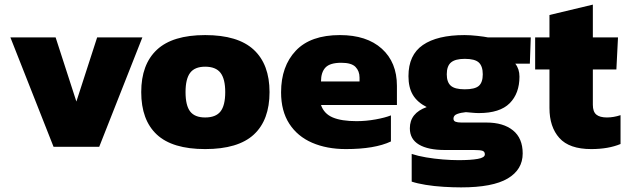

<svg xmlns="http://www.w3.org/2000/svg" viewBox="-20 -636 2714 832"><path d="M212 0 25 -474H221L311 -196L401 -474H597L410 0Z M869 10Q727 10 659.5 -53Q592 -116 592 -237Q592 -357 660 -420.5Q728 -484 869 -484Q1011 -484 1079.5 -420.5Q1148 -357 1148 -237Q1148 -116 1080 -53Q1012 10 869 10ZM869 -127Q915 -127 935.5 -153Q956 -179 956 -237Q956 -294 935.5 -320.5Q915 -347 869 -347Q824 -347 804 -320.5Q784 -294 784 -237Q784 -179 804 -153Q824 -127 869 -127Z M1479 10Q1396 10 1332.5 -17.5Q1269 -45 1233.5 -100Q1198 -155 1198 -236Q1198 -349 1262 -416.5Q1326 -484 1453 -484Q1569 -484 1634.5 -425Q1700 -366 1700 -264V-181H1371Q1384 -143 1422 -127Q1460 -111 1525 -111Q1566 -111 1607.5 -118.5Q1649 -126 1674 -136V-23Q1604 10 1479 10ZM1371 -283H1538V-300Q1538 -328 1520.5 -346Q1503 -364 1459 -364Q1410 -364 1390.5 -343.5Q1371 -323 1371 -283Z M1978 176Q1943 176 1902 173.5Q1861 171 1824.5 165Q1788 159 1764 151V31Q1791 40 1826.5 46Q1862 52 1899 55Q1936 58 1967 58Q2020 58 2050.5 52.5Q2081 47 2081 33Q2081 21 2071 17.5Q2061 14 2033 14H1908Q1835 14 1795.5 -9.5Q1756 -33 1756 -80Q1756 -146 1829 -172Q1788 -193 1769 -225Q1750 -257 1750 -306Q1750 -398 1812.5 -441Q1875 -484 1993 -484Q2018 -484 2049 -480.5Q2080 -477 2094 -474H2280L2276 -360H2213Q2231 -337 2231 -304Q2231 -231 2188.5 -188.5Q2146 -146 2055 -146Q2042 -146 2027 -147.5Q2012 -149 1999 -150Q1977 -148 1961 -142Q1945 -136 1945 -122Q1945 -112 1954 -108.5Q1963 -105 1979 -105H2088Q2161 -105 2203 -71Q2245 -37 2245 29Q2245 99 2180 137.5Q2115 176 1978 176ZM1994 -249Q2038 -249 2055 -264Q2072 -279 2072 -314Q2072 -349 2055 -365Q2038 -381 1994 -381Q1953 -381 1934.5 -365.5Q1916 -350 1916 -314Q1916 -280 1933.5 -264.5Q1951 -249 1994 -249Z M2542 10Q2447 10 2404 -38Q2361 -86 2361 -168V-335H2299V-474H2361V-571L2549 -616V-474H2658L2651 -335H2549V-182Q2549 -152 2564 -139.5Q2579 -127 2610 -127Q2639 -127 2669 -137V-12Q2616 10 2542 10Z"/></svg>

Font: Kanit
Style: Bold
Weight: 700
Designer: Katatrad Team
Foundry: CadsonDemak
Version: Version 2.000; ttfautohint (v1.8.3)